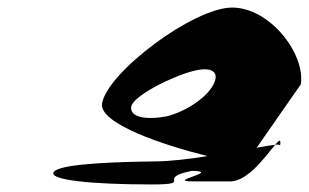

<svg xmlns="http://www.w3.org/2000/svg" viewBox="-20 -732 817 508"><path d="M121 -274C118 -256 218 -244 380 -244C498 -244 388 -260 488 -280C568 -278 415 -252 491 -252H589C637 -252 685 -322 708 -349C697 -348 680 -345 659 -341L776 -509C788 -590 694 -712 594 -712C492 -712 263 -540 250 -458C242 -405 412 -348 529 -319C479 -311 428 -305 390 -305C228 -303 124 -294 121 -274ZM327 -449C331 -479 441 -532 491 -544C540 -557 563 -542 544 -507C525 -472 470 -436 420 -424C365 -414 324 -422 327 -449ZM708 -349C717 -350 721 -349 721 -347C724 -365 719 -362 708 -349Z"/></svg>

Font: Ampere
Style: SCExtIta
Weight: 400
Version: Version 1